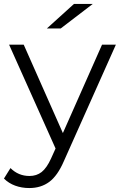

<svg xmlns="http://www.w3.org/2000/svg" viewBox="-45 -752 607 971"><path d="M541 -526 278 63Q246 137 204 168Q162 199 103 199Q65 199 32 187Q-1 175 -25 151L8 98Q48 138 104 138Q140 138 165.5 118Q191 98 213 50L236 -1L1 -526H75L273 -79L471 -526ZM329 -732H424L262 -608H192Z"/></svg>

Font: Montserrat-Regular
Style: Regular
Weight: 400
Version: Version 7.200